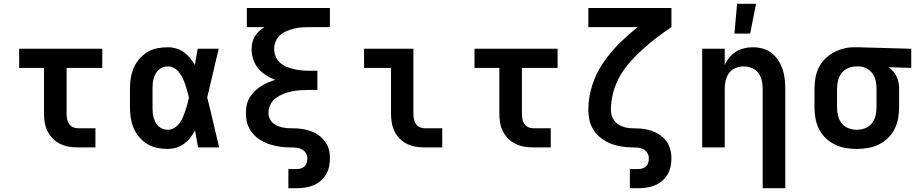

<svg xmlns="http://www.w3.org/2000/svg" viewBox="-20 -777 4840 1012"><path d="M483 0H390Q366 0 342.5 -4Q319 -8 297.5 -18.5Q276 -29 259 -46Q242 -63 231 -84.5Q220 -106 216 -130Q212 -154 212 -178V-419H81V-520H519V-419H331V-178Q331 -164 333.5 -150Q336 -136 343.5 -124.5Q351 -113 363.5 -107Q376 -101 390 -101H483Z M865 8Q837 8 809 2.5Q781 -3 757 -17.5Q733 -32 714.5 -53.5Q696 -75 685 -100.5Q674 -126 669.5 -154Q665 -182 665 -210V-310Q665 -338 669.5 -366Q674 -394 685 -419.5Q696 -445 714.5 -466.5Q733 -488 757 -502.5Q781 -517 809 -522.5Q837 -528 865 -528Q887 -528 909 -521.5Q931 -515 949 -502Q967 -489 981.5 -471.5Q996 -454 1007 -435Q1011 -456 1014.5 -477.5Q1018 -499 1022 -520H1133Q1117 -456 1102.5 -391.5Q1088 -327 1072 -263Q1089 -198 1104 -132Q1119 -66 1135 0H1024Q1020 -22 1016 -44.5Q1012 -67 1008 -89Q997 -69 983 -51Q969 -33 950.5 -19.5Q932 -6 910 1Q888 8 865 8ZM865 -93Q883 -93 899 -103Q915 -113 926 -127.5Q937 -142 944 -159Q951 -176 957 -193Q963 -210 967.5 -227.5Q972 -245 976 -263Q972 -280 967 -297.5Q962 -315 956.5 -331.5Q951 -348 943.5 -364Q936 -380 925 -394.5Q914 -409 898.5 -418Q883 -427 865 -427Q852 -427 839 -422.5Q826 -418 816 -409Q806 -400 800 -388Q794 -376 790 -363Q786 -350 785 -336.5Q784 -323 784 -310V-210Q784 -197 785 -183.5Q786 -170 790 -157Q794 -144 800 -132Q806 -120 816 -111Q826 -102 839 -97.5Q852 -93 865 -93Z M1500 215V114H1545Q1556 114 1567 110.5Q1578 107 1586 99Q1594 91 1597 79.5Q1600 68 1600 57Q1600 43 1592.5 30.5Q1585 18 1572.5 11Q1560 4 1545.5 2Q1531 0 1517 0Q1503 0 1489 -0.5Q1475 -1 1461 -3Q1447 -5 1433 -8Q1419 -11 1405.5 -15Q1392 -19 1379 -25Q1366 -31 1353.5 -38.5Q1341 -46 1330.5 -55Q1320 -64 1311 -75Q1302 -86 1295 -98.5Q1288 -111 1284 -124.5Q1280 -138 1278 -152.5Q1276 -167 1276 -181Q1276 -202 1280.5 -223Q1285 -244 1295.5 -262Q1306 -280 1321 -295Q1336 -310 1354 -321.5Q1372 -333 1391 -341.5Q1410 -350 1431 -356Q1405 -366 1381.5 -381Q1358 -396 1340.5 -417Q1323 -438 1314.5 -464.5Q1306 -491 1306 -518Q1306 -536 1310 -553Q1314 -570 1323.5 -585.5Q1333 -601 1346 -613Q1359 -625 1374 -634H1281V-735H1719V-634H1609Q1589 -634 1568.5 -632.5Q1548 -631 1528.5 -626Q1509 -621 1490 -613Q1471 -605 1456 -591.5Q1441 -578 1433 -558.5Q1425 -539 1425 -519Q1425 -499 1433 -479.5Q1441 -460 1456 -446.5Q1471 -433 1490 -425Q1509 -417 1529 -412.5Q1549 -408 1569 -406Q1589 -404 1609 -404H1653V-303H1609Q1587 -303 1564 -301.5Q1541 -300 1518.5 -295.5Q1496 -291 1474.5 -282.5Q1453 -274 1434.5 -260.5Q1416 -247 1405.5 -226Q1395 -205 1395 -182Q1395 -166 1402 -151Q1409 -136 1422 -126Q1435 -116 1450.5 -110.5Q1466 -105 1482 -103Q1498 -101 1514.5 -101Q1531 -101 1547 -100Q1563 -99 1579.5 -96Q1596 -93 1611.5 -88Q1627 -83 1641.5 -75.5Q1656 -68 1668.5 -57.5Q1681 -47 1691 -34Q1701 -21 1707.5 -6.5Q1714 8 1716.5 24.5Q1719 41 1719 57Q1719 79 1714.5 101Q1710 123 1698.5 142.5Q1687 162 1670 176.5Q1653 191 1632.5 199.5Q1612 208 1589.5 211.5Q1567 215 1545 215Z M2311 0H2218Q2194 0 2170.5 -4Q2147 -8 2125.5 -18.5Q2104 -29 2087 -46Q2070 -63 2059.5 -84.5Q2049 -106 2045 -130Q2041 -154 2041 -178V-419H1899V-520H2159V-178Q2159 -164 2161.5 -150Q2164 -136 2171.5 -124.5Q2179 -113 2191.5 -107Q2204 -101 2218 -101H2311Z M2883 0H2790Q2766 0 2742.5 -4Q2719 -8 2697.5 -18.5Q2676 -29 2659 -46Q2642 -63 2631 -84.5Q2620 -106 2616 -130Q2612 -154 2612 -178V-419H2481V-520H2919V-419H2731V-178Q2731 -164 2733.5 -150Q2736 -136 2743.5 -124.5Q2751 -113 2763.5 -107Q2776 -101 2790 -101H2883Z M3300 215V114H3345Q3356 114 3367 110.5Q3378 107 3386 99Q3394 91 3397 79.5Q3400 68 3400 57Q3400 43 3392.5 30Q3385 17 3372 10Q3359 3 3344.5 1.5Q3330 0 3315.5 0Q3301 0 3286.5 -1Q3272 -2 3257.5 -4.5Q3243 -7 3229 -10.5Q3215 -14 3201.5 -19Q3188 -24 3175.5 -31Q3163 -38 3151.5 -46.5Q3140 -55 3129.5 -65.5Q3119 -76 3111 -88Q3103 -100 3097 -113.5Q3091 -127 3087.5 -141Q3084 -155 3082.5 -169.5Q3081 -184 3081 -198Q3081 -264 3101.5 -327.5Q3122 -391 3159 -445.5Q3196 -500 3243 -546.5Q3290 -593 3341 -634H3081V-735H3519V-634Q3480 -608 3442.5 -579.5Q3405 -551 3370 -519.5Q3335 -488 3303.5 -453Q3272 -418 3248.5 -377.5Q3225 -337 3212.5 -291Q3200 -245 3200 -198Q3200 -179 3207 -160.5Q3214 -142 3228.5 -129.5Q3243 -117 3261.5 -110Q3280 -103 3299 -101.5Q3318 -100 3337.5 -100Q3357 -100 3376 -97Q3395 -94 3413.5 -88Q3432 -82 3448.5 -72Q3465 -62 3479 -48.5Q3493 -35 3502 -17.5Q3511 0 3515 19Q3519 38 3519 57Q3519 79 3514.5 101Q3510 123 3498.5 142.5Q3487 162 3470 176.5Q3453 191 3432.5 199.5Q3412 208 3389.5 211.5Q3367 215 3345 215Z M4119 215H4000V-310Q4000 -332 3995 -353.5Q3990 -375 3977 -392.5Q3964 -410 3943 -418.5Q3922 -427 3900 -427Q3878 -427 3857 -418.5Q3836 -410 3823 -392.5Q3810 -375 3805 -353.5Q3800 -332 3800 -310V0H3681V-520H3800V-434Q3809 -455 3824 -473.5Q3839 -492 3859 -504.5Q3879 -517 3902 -522.5Q3925 -528 3948 -528Q3974 -528 4000 -521Q4026 -514 4046.5 -498Q4067 -482 4081.5 -460Q4096 -438 4104.5 -413Q4113 -388 4116 -362Q4119 -336 4119 -310ZM3851 -600 3865 -757H3965L3934 -600Z M4496 8Q4466 8 4437 3Q4408 -2 4381 -15Q4354 -28 4332.5 -48.5Q4311 -69 4297.5 -95.5Q4284 -122 4278.5 -151Q4273 -180 4273 -210V-310Q4273 -338 4278 -366.5Q4283 -395 4295.5 -420.5Q4308 -446 4328.5 -466.5Q4349 -487 4374 -500.5Q4399 -514 4426.5 -521Q4454 -528 4483 -528H4500L4783 -520V-419L4664 -423Q4677 -413 4688 -400.5Q4699 -388 4706 -373.5Q4713 -359 4716 -342.5Q4719 -326 4719 -310V-210Q4719 -180 4713.5 -151Q4708 -122 4694.5 -95.5Q4681 -69 4659.5 -48.5Q4638 -28 4611 -15Q4584 -2 4555 3Q4526 8 4496 8ZM4496 -93Q4518 -93 4539.5 -101Q4561 -109 4575 -126.5Q4589 -144 4594.5 -166Q4600 -188 4600 -210V-310Q4600 -331 4595.5 -351.5Q4591 -372 4579 -389Q4567 -406 4548 -416Q4529 -426 4508 -427H4493Q4471 -427 4450.5 -418Q4430 -409 4416.5 -392Q4403 -375 4397.5 -353.5Q4392 -332 4392 -310V-210Q4392 -188 4397.5 -166Q4403 -144 4417 -126.5Q4431 -109 4452.5 -101Q4474 -93 4496 -93Z"/></svg>

Font: R Plex Mono
Style: Bold
Weight: 700
Monospace: yes
Designer: Belleve Invis
Foundry: Belleve Invis
Version: Version 31.8.0